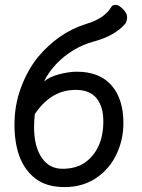

<svg xmlns="http://www.w3.org/2000/svg" viewBox="-20 -741 578 784"><path d="M234.9 -51.8Q289.1 -51.8 325 -75.9Q360.8 -100.1 381.3 -142.6Q401.9 -185.1 401.9 -246.1Q401.9 -306.2 374 -340.1Q346.2 -374 289.1 -374Q188 -374 122.1 -274.9Q119.1 -244.1 119.1 -222.2Q119.1 -143.1 150.1 -97.4Q181.2 -51.8 234.9 -51.8ZM244.1 22.9Q170.9 22.9 126.5 -10.5Q82 -43.9 60.5 -99.9Q39.1 -155.8 39.1 -232.9Q39.1 -310.1 64.9 -381.1Q90.8 -452.1 133.3 -505.9Q218.3 -607.9 331.1 -643.1Q406.2 -665 434.1 -711.9Q438 -721.2 453.1 -721.2Q464.8 -721.2 481.9 -704.1Q499 -687 499 -671.9Q499 -655.8 492.2 -645Q450.2 -595.2 363 -571.5Q275.9 -547.9 210 -480Q173.8 -440.9 160.2 -408.2Q180.2 -426.8 220.7 -437.5Q261.2 -448.2 293.9 -448.2Q386.2 -448.2 435.1 -392.6Q483.9 -336.9 483.9 -238.8Q483.9 -169.9 455.1 -109.9Q426.3 -49.8 371.6 -13.4Q316.9 22.9 244.1 22.9Z"/></svg>

Font: LXGW WenKai GB Screen
Style: Regular
Weight: 400
Designer: LXGW / Fontworks Inc.
Foundry: LXGW / Fontworks Inc.
Version: Version 1.321;February 19, 2024;FontCreator 14.0.0.2901 64-b